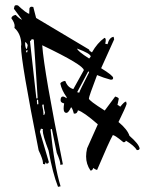

<svg xmlns="http://www.w3.org/2000/svg" viewBox="-20 -722 578 735"><path d="M202.1 -6.8Q181.6 -58.6 166 -145.5Q143.6 -204.1 143.6 -222.7L144.5 -227.5L136.7 -229.5L132.8 -217.8L167 -101.6Q165 -95.7 160.2 -95.7H157.2V-96.7Q157.2 -99.6 154.3 -100.6L152.3 -92.8L144.5 -94.7V-98.6Q144.5 -111.3 127.9 -146.5Q60.5 -485.4 60.5 -543.9L61.5 -552.7Q60.5 -592.8 35.2 -615.2L36.1 -622.1Q36.1 -634.8 23.4 -652.3Q25.4 -662.1 40 -665Q56.6 -648.4 64.5 -646.5L33.2 -688.5Q34.2 -692.4 35.2 -697.3Q36.1 -702.1 43 -702.1L48.8 -701.2Q80.1 -671.9 91.8 -668.9L92.8 -690.4Q95.7 -696.3 100.6 -696.3L107.4 -695.3L118.2 -653.3L321.3 -532.2V-531.2Q321.3 -527.3 332 -521.5Q352.5 -557.6 379.9 -577.1Q384.8 -576.2 384.8 -568.4Q384.8 -562.5 382.8 -554.7L391.6 -552.7Q398.4 -579.1 415 -581.1L417 -571.3L367.2 -460.9Q413.1 -432.6 413.1 -423.8Q413.1 -417 406.2 -417H403.3Q377 -423.8 351.6 -434.6Q320.3 -352.5 320.3 -344.7Q320.3 -336.9 380.9 -298.8L420.9 -352.5Q434.6 -348.6 434.6 -343.8L429.7 -320.3Q433.6 -319.3 440.4 -313.5Q456.1 -333 461.9 -333H462.9L464.8 -324.2Q460 -308.6 433.6 -254.9Q467.8 -226.6 475.6 -202.1Q511.7 -170.9 514.6 -153.3Q512.7 -147.5 506.8 -147.5H503.9Q494.1 -164.1 461.9 -183.6Q460 -177.7 455.1 -177.7H452.1Q421.9 -203.1 412.1 -205.1Q397.5 -179.7 351.6 -71.3Q343.8 -73.2 336.9 -79.1Q334 -69.3 328.1 -69.3H326.2Q309.6 -93.8 309.6 -123Q309.6 -137.7 313.5 -154.3L354.5 -246.1Q299.8 -293.9 278.3 -299.8Q275.4 -287.1 266.6 -287.1H262.7Q256.8 -309.6 252 -311.5Q242.2 -290 234.4 -290Q223.6 -290 223.6 -306.6Q223.6 -314.5 225.6 -326.2Q211.9 -329.1 211.9 -337.9Q211.9 -352.5 220.7 -352.5Q223.6 -352.5 227.5 -350.6Q231.4 -348.6 234.4 -345.7L235.4 -349.6Q215.8 -377 210.9 -402.3Q212.9 -408.2 226.6 -412.1L230.5 -411.1Q238.3 -387.7 260.7 -380.9L300.8 -453.1Q300.8 -472.7 141.6 -548.8Q149.4 -444.3 220.7 -92.8L210.9 -90.8V-93.8Q210.9 -105.5 197.3 -136.7L178.7 -227.5L174.8 -228.5L173.8 -224.6Q187.5 -88.9 211.9 -8.8ZM321.3 -498 327.1 -504.9V-505.9Q327.1 -516.6 275.4 -536.1Q276.4 -526.4 321.3 -498ZM123 -344.7 124 -348.6 109.4 -570.3 101.6 -572.3Q98.6 -565.4 95.7 -565.4H94.7L119.1 -345.7ZM83 -534.2 85.9 -547.9Q85.9 -553.7 77.1 -561.5L76.2 -557.6Q76.2 -536.1 83 -534.2ZM84 -521.5 85.9 -529.3 82 -530.3 79.1 -522.5ZM283.2 -367.2Q284.2 -373 320.3 -443.4L321.3 -447.3L317.4 -448.2L275.4 -369.1ZM126 -322.3 127 -326.2 126 -335.9V-338.9L122.1 -340.8L121.1 -335.9L122.1 -326.2V-323.2ZM149.4 -282.2 152.3 -290Q147.5 -308.6 147.5 -317.4V-321.3L143.6 -322.3L141.6 -318.4Q146.5 -295.9 146.5 -287.1L145.5 -283.2Z"/></svg>

Font: Blackcraft
Style: Regular
Weight: 400
Designer: GGBotNet
Foundry: GGBotNet
Version: 1.00